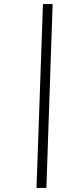

<svg xmlns="http://www.w3.org/2000/svg" viewBox="-20 -822 418 952"><path d="M161 110 193 -802H241L210 110Z"/></svg>

Font: Literata 36pt
Style: Italic
Weight: 400
Italic angle: -2°
Designer: Latin by Veronika Burian and Jose Scaglione. Greek by Irene Vlachou. Cyrillic by Vera Evstafieva
Foundry: TypeTogether
Version: Version 3.002